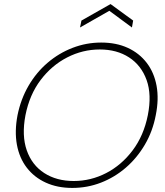

<svg xmlns="http://www.w3.org/2000/svg" viewBox="-20 -916 812 943"><path d="M335 7Q262 7 205 -19Q148 -45 111.5 -92.5Q75 -140 63 -205.5Q51 -271 66 -350Q82 -429 120 -494.5Q158 -560 213.5 -607.5Q269 -655 336.5 -681Q404 -707 477 -707Q551 -707 607.5 -681Q664 -655 700.5 -607.5Q737 -560 749 -494.5Q761 -429 745 -350Q730 -271 691.5 -205.5Q653 -140 598 -92.5Q543 -45 476 -19Q409 7 335 7ZM342 -27Q426 -27 501.5 -66Q577 -105 631.5 -177.5Q686 -250 706 -350Q726 -451 700 -523Q674 -595 614 -634Q554 -673 470 -673Q386 -673 310 -634Q234 -595 179.5 -523Q125 -451 105 -350Q86 -250 111.5 -177.5Q137 -105 197.5 -66Q258 -27 342 -27ZM628 -781 517 -863 373 -781 380 -815 523 -896 634 -815Z"/></svg>

Font: Albert Sans ExtraLight
Style: Italic
Weight: 250
Italic angle: -11.25°
Designer: Andreas Rasmussen
Foundry: a.Foundry
Version: Version 1.025